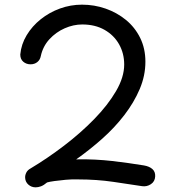

<svg xmlns="http://www.w3.org/2000/svg" viewBox="-20 -789 748 824"><path d="M67 -555Q71 -599 94.5 -638Q118 -677 155 -706.5Q192 -736 237.5 -752.5Q283 -769 332 -769Q385 -769 433.5 -752Q482 -735 520.5 -703.5Q559 -672 581.5 -626.5Q604 -581 604 -524Q604 -464 579.5 -406.5Q555 -349 513.5 -295Q472 -241 418.5 -193.5Q365 -146 307 -105Q349 -106 387.5 -104Q426 -102 462 -98Q498 -94 532 -89Q566 -84 598 -79Q621 -75 634 -63.5Q647 -52 646 -32Q645 -10 627.5 1.5Q610 13 590 10Q538 2 466.5 -8.5Q395 -19 316 -19Q290 -20 262.5 -17.5Q235 -15 213.5 -12Q192 -9 182 -6Q168 6 156 10.5Q144 15 133 15Q115 15 102 3.5Q89 -8 88 -25Q87 -36 92.5 -47.5Q98 -59 111 -66Q183 -109 254.5 -163.5Q326 -218 384.5 -278Q443 -338 478 -398Q513 -458 513 -512Q513 -560 491 -599Q469 -638 428.5 -661Q388 -684 333 -684Q295 -684 257.5 -667.5Q220 -651 192 -620.5Q164 -590 155 -548Q152 -532 140 -522.5Q128 -513 111 -513Q93 -513 80 -524Q67 -535 67 -555Z"/></svg>

Font: Playpen Sans Hebrew
Style: Regular
Weight: 400
Designer: Tom Grace, Laura Meseguer, Veronika Burian, José Scaglione
Foundry: TypeTogether
Version: Version 2.000